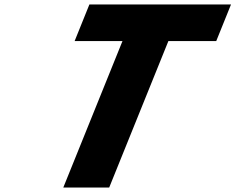

<svg xmlns="http://www.w3.org/2000/svg" viewBox="-20 -845 1061 865"><path d="M316.2 -660H531.8L265.1 0H471.9L738.6 -660H954.2L1020.8 -825H382.8Z"/></svg>

Font: Hussar
Style: BdWideOblFour
Weight: 700
Foundry: Cannot Into Space Fonts
Version: Version 2.00